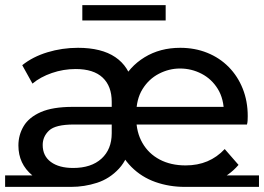

<svg xmlns="http://www.w3.org/2000/svg" viewBox="-22 -722 1033 751"><path d="M256 9Q159 9 104.5 -36Q50 -81 50 -153Q50 -194 70.5 -228.5Q91 -263 137.5 -283.5Q184 -304 263 -304H430V-235H267Q195 -235 170 -211.5Q145 -188 145 -155Q145 -112 177 -88.5Q209 -65 264 -65Q335 -65 375 -101.5Q415 -138 415 -201V-324Q415 -385 379.5 -418.5Q344 -452 274 -452Q226 -452 181 -436.5Q136 -421 105 -395L65 -467Q106 -500 163.5 -517.5Q221 -535 283 -535Q375 -535 429 -498.5Q483 -462 498 -391L452 -397Q483 -461 543.5 -498Q604 -535 683 -535Q740 -535 788.5 -515.5Q837 -496 872.5 -460Q908 -424 927.5 -375Q947 -326 947 -268Q947 -258 946.5 -250Q946 -242 944 -235H492V-304H894L854 -278Q854 -335 830 -374Q806 -413 766.5 -433.5Q727 -454 682 -454Q639 -454 599.5 -433.5Q560 -413 535.5 -373.5Q511 -334 511 -276V-260Q511 -205 535 -163Q559 -121 602.5 -98Q646 -75 704 -75Q751 -75 789 -91Q827 -107 857 -139L911 -77Q874 -34 820.5 -12.5Q767 9 701 9Q640 9 586 -10Q532 -29 492 -69Q452 -109 430 -171L492 -170Q480 -102 443.5 -62.5Q407 -23 357.5 -7Q308 9 256 9ZM-2 -36H256V9H-2ZM701 -36H991V9H701ZM300 -642V-702H626V-642Z"/></svg>

Font: Montserrat Underline Thin Medium
Style: Regular
Weight: 500
Version: Version 9.000